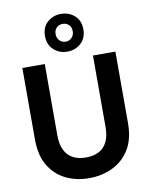

<svg xmlns="http://www.w3.org/2000/svg" viewBox="-104 -1051 892 1138"><g transform="rotate(-10 342.0 -482.0)"><path d="M340 12Q262 12 199 -19Q136 -50 99 -112Q62 -174 62 -270V-700H197V-269Q197 -217 214.5 -181.5Q232 -146 264.5 -129Q297 -112 342 -112Q388 -112 420.5 -129Q453 -146 470 -181.5Q487 -217 487 -269V-700H622V-270Q622 -174 584 -112Q546 -50 481.5 -19Q417 12 340 12ZM342 -749Q295 -749 261 -779.5Q227 -810 227 -863Q227 -916 261 -946Q295 -976 342 -976Q390 -976 424 -946Q458 -916 458 -863Q458 -810 424 -779.5Q390 -749 342 -749ZM342 -809Q364 -809 379 -824Q394 -839 394 -863Q394 -888 379 -902Q364 -916 342 -916Q321 -916 306 -902Q291 -888 291 -863Q291 -839 306 -824Q321 -809 342 -809Z"/></g></svg>

Font: DM Sans 10pt
Style: Bold
Weight: 700
Version: Version 4.004;gftools[0.9.30]